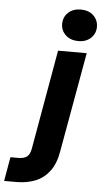

<svg xmlns="http://www.w3.org/2000/svg" viewBox="-182 -758 534 1001"><g transform="rotate(5 85.0 -257.5)"><path d="M-121 205 -99 79H-58Q-27 79 -12 66.5Q3 54 8 26L100 -496H250L157 25Q146 91 116 130.5Q86 170 42 187.5Q-2 205 -57 205ZM201 -555Q160 -555 134.5 -578.5Q109 -602 109 -637Q109 -673 134 -696.5Q159 -720 200 -720Q241 -720 266 -696.5Q291 -673 291 -637Q291 -602 266 -578.5Q241 -555 201 -555Z"/></g></svg>

Font: DM Sans 36pt Black
Style: Italic
Weight: 900
Italic angle: -10°
Designer: Colophon Foundry, Jonny Pinhorn
Foundry: Colophon Foundry
Version: Version 4.004;gftools[0.9.30]